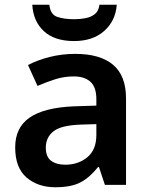

<svg xmlns="http://www.w3.org/2000/svg" viewBox="-20 -779 628 809"><path d="M297 -552Q402 -552 456.5 -506Q511 -460 511 -364V0H422L397 -75H393Q358 -31 319 -10.5Q280 10 213 10Q140 10 92 -31Q44 -72 44 -158Q44 -242 105.5 -284Q167 -326 292 -331L386 -334V-361Q386 -412 361 -434.5Q336 -457 291 -457Q250 -457 212.5 -445Q175 -433 138 -417L98 -505Q138 -526 189.5 -539Q241 -552 297 -552ZM320 -254Q237 -251 205 -225.5Q173 -200 173 -157Q173 -118 195.5 -101.5Q218 -85 255 -85Q310 -85 348 -116.5Q386 -148 386 -210V-256ZM472 -759Q467 -691 419 -648.5Q371 -606 292 -606Q210 -606 165 -647.5Q120 -689 116 -759H188Q192 -718 221 -708Q250 -698 293 -698Q318 -698 341 -702.5Q364 -707 380 -720Q396 -733 399 -759Z"/></svg>

Font: Noto Sans Malayalam SemiBold
Style: Regular
Weight: 600
Designer: Jelle Bosma - Monotype Design Team
Foundry: Monotype Imaging Inc.
Version: Version 2.104; ttfautohint (v1.8.4.7-5d5b)